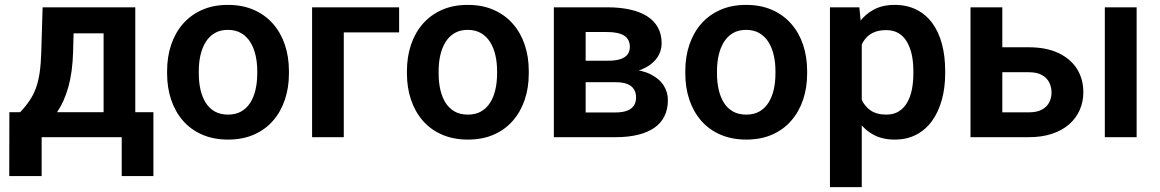

<svg xmlns="http://www.w3.org/2000/svg" viewBox="-20 -558 4717 781"><path d="M153.3 -528.3H282.2L277.3 -346.7Q274.9 -264.2 258.1 -204.3Q241.2 -144.5 213.6 -104Q186 -63.5 151.1 -38.6Q116.2 -13.7 78.1 0H47.4L46.9 -100.6L62 -101.6Q85 -126 100.8 -149.7Q116.7 -173.3 126.5 -200.7Q136.2 -228 141.4 -263.4Q146.5 -298.8 147.9 -346.7ZM188 -528.3H530.3V0H401.4V-422.4H188ZM18.1 -101.6H604V158.2H475.1V0H149.4V158.2H17.6Z M659.7 -258.8V-269Q659.7 -327.1 676.3 -376.2Q692.9 -425.3 724.6 -461.4Q756.3 -497.6 802.2 -517.8Q848.1 -538.1 906.7 -538.1Q966.3 -538.1 1012.5 -517.8Q1058.6 -497.6 1090.3 -461.4Q1122.1 -425.3 1138.7 -376.2Q1155.3 -327.1 1155.3 -269V-258.8Q1155.3 -201.2 1138.7 -152.1Q1122.1 -103 1090.3 -66.7Q1058.6 -30.3 1012.7 -10.3Q966.8 9.8 907.7 9.8Q849.1 9.8 802.7 -10.3Q756.3 -30.3 724.6 -66.7Q692.9 -103 676.3 -152.1Q659.7 -201.2 659.7 -258.8ZM788.6 -269V-258.8Q788.6 -224.1 795.4 -193.8Q802.2 -163.6 816.4 -140.6Q830.6 -117.7 853.3 -104.7Q876 -91.8 907.7 -91.8Q939 -91.8 961.4 -104.7Q983.9 -117.7 998.3 -140.6Q1012.7 -163.6 1019.5 -193.8Q1026.4 -224.1 1026.4 -258.8V-269Q1026.4 -303.2 1019.5 -333.3Q1012.7 -363.3 998.3 -386.5Q983.9 -409.7 961.2 -423.1Q938.5 -436.5 906.7 -436.5Q875.5 -436.5 853 -423.1Q830.6 -409.7 816.4 -386.5Q802.2 -363.3 795.4 -333.3Q788.6 -303.2 788.6 -269Z M1603.5 -528.3V-426.3H1378.4V0H1249.5V-528.3Z M1635.3 -258.8V-269Q1635.3 -327.1 1651.9 -376.2Q1668.5 -425.3 1700.2 -461.4Q1731.9 -497.6 1777.8 -517.8Q1823.7 -538.1 1882.3 -538.1Q1941.9 -538.1 1988 -517.8Q2034.2 -497.6 2065.9 -461.4Q2097.7 -425.3 2114.3 -376.2Q2130.9 -327.1 2130.9 -269V-258.8Q2130.9 -201.2 2114.3 -152.1Q2097.7 -103 2065.9 -66.7Q2034.2 -30.3 1988.3 -10.3Q1942.4 9.8 1883.3 9.8Q1824.7 9.8 1778.3 -10.3Q1731.9 -30.3 1700.2 -66.7Q1668.5 -103 1651.9 -152.1Q1635.3 -201.2 1635.3 -258.8ZM1764.2 -269V-258.8Q1764.2 -224.1 1771 -193.8Q1777.8 -163.6 1792 -140.6Q1806.2 -117.7 1828.9 -104.7Q1851.6 -91.8 1883.3 -91.8Q1914.6 -91.8 1937 -104.7Q1959.5 -117.7 1973.9 -140.6Q1988.3 -163.6 1995.1 -193.8Q2002 -224.1 2002 -258.8V-269Q2002 -303.2 1995.1 -333.3Q1988.3 -363.3 1973.9 -386.5Q1959.5 -409.7 1936.8 -423.1Q1914.1 -436.5 1882.3 -436.5Q1851.1 -436.5 1828.6 -423.1Q1806.2 -409.7 1792 -386.5Q1777.8 -363.3 1771 -333.3Q1764.2 -303.2 1764.2 -269Z M2483.9 -223.6H2316.4L2315.4 -311H2453.1Q2483.9 -311 2503.4 -317.4Q2522.9 -323.7 2532.5 -336.4Q2542 -349.1 2542 -367.2Q2542 -382.8 2536.1 -394.3Q2530.3 -405.8 2518.8 -413.1Q2507.3 -420.4 2490 -424.1Q2472.7 -427.7 2449.7 -427.7H2362.3V0H2232.9V-528.3H2449.7Q2501 -528.3 2542 -519.3Q2583 -510.3 2611.8 -492.2Q2640.6 -474.1 2656 -446.5Q2671.4 -418.9 2671.4 -381.8Q2671.4 -357.4 2660.6 -335.9Q2649.9 -314.5 2628.9 -297.9Q2607.9 -281.2 2577.1 -270.8Q2546.4 -260.3 2506.8 -257.8ZM2483.9 0H2281.7L2329.6 -100.6H2483.9Q2512.2 -100.6 2530.8 -107.7Q2549.3 -114.7 2558.3 -128.4Q2567.4 -142.1 2567.4 -161.6Q2567.4 -180.7 2558.8 -194.6Q2550.3 -208.5 2532 -216.1Q2513.7 -223.6 2483.9 -223.6H2350.6L2351.6 -311H2506.3L2540.5 -276.4Q2593.3 -272.9 2627.9 -255.1Q2662.6 -237.3 2679.7 -210.2Q2696.8 -183.1 2696.8 -150.9Q2696.8 -113.3 2682.6 -85Q2668.5 -56.6 2641.1 -37.8Q2613.8 -19 2574.2 -9.5Q2534.7 0 2483.9 0Z M2767.6 -258.8V-269Q2767.6 -327.1 2784.2 -376.2Q2800.8 -425.3 2832.5 -461.4Q2864.3 -497.6 2910.2 -517.8Q2956.1 -538.1 3014.6 -538.1Q3074.2 -538.1 3120.4 -517.8Q3166.5 -497.6 3198.2 -461.4Q3230 -425.3 3246.6 -376.2Q3263.2 -327.1 3263.2 -269V-258.8Q3263.2 -201.2 3246.6 -152.1Q3230 -103 3198.2 -66.7Q3166.5 -30.3 3120.6 -10.3Q3074.7 9.8 3015.6 9.8Q2957 9.8 2910.6 -10.3Q2864.3 -30.3 2832.5 -66.7Q2800.8 -103 2784.2 -152.1Q2767.6 -201.2 2767.6 -258.8ZM2896.5 -269V-258.8Q2896.5 -224.1 2903.3 -193.8Q2910.2 -163.6 2924.3 -140.6Q2938.5 -117.7 2961.2 -104.7Q2983.9 -91.8 3015.6 -91.8Q3046.9 -91.8 3069.3 -104.7Q3091.8 -117.7 3106.2 -140.6Q3120.6 -163.6 3127.4 -193.8Q3134.3 -224.1 3134.3 -258.8V-269Q3134.3 -303.2 3127.4 -333.3Q3120.6 -363.3 3106.2 -386.5Q3091.8 -409.7 3069.1 -423.1Q3046.4 -436.5 3014.6 -436.5Q2983.4 -436.5 2960.9 -423.1Q2938.5 -409.7 2924.3 -386.5Q2910.2 -363.3 2903.3 -333.3Q2896.5 -303.2 2896.5 -269Z M3485.4 -426.8V203.1H3356V-528.3H3475.6ZM3824.7 -269.5V-259.3Q3824.7 -201.7 3811.3 -152.6Q3797.9 -103.5 3772 -67.1Q3746.1 -30.8 3707.8 -10.5Q3669.4 9.8 3619.6 9.8Q3570.8 9.8 3534.7 -9Q3498.5 -27.8 3473.6 -62.5Q3448.7 -97.2 3433.8 -143.3Q3418.9 -189.5 3411.6 -244.1V-276.9Q3418.9 -335 3433.8 -382.6Q3448.7 -430.2 3473.6 -465.1Q3498.5 -500 3534.4 -519Q3570.3 -538.1 3618.7 -538.1Q3668.9 -538.1 3707.3 -519Q3745.6 -500 3772 -464.4Q3798.3 -428.7 3811.5 -379.4Q3824.7 -330.1 3824.7 -269.5ZM3695.3 -259.3V-269.5Q3695.3 -304.7 3689 -334.7Q3682.6 -364.7 3669.4 -387.5Q3656.2 -410.2 3635.3 -422.9Q3614.3 -435.5 3584.5 -435.5Q3554.7 -435.5 3533.2 -425.8Q3511.7 -416 3498 -397.9Q3484.4 -379.9 3476.8 -355.2Q3469.2 -330.6 3466.8 -300.8V-219.7Q3471.2 -183.6 3483.9 -154.8Q3496.6 -126 3521.2 -108.9Q3545.9 -91.8 3585.4 -91.8Q3615.2 -91.8 3636.2 -105Q3657.2 -118.2 3670.4 -141.4Q3683.6 -164.6 3689.5 -194.8Q3695.3 -225.1 3695.3 -259.3Z M4010.7 -365.7H4165Q4235.4 -365.7 4284.9 -342.5Q4334.5 -319.3 4360.6 -278.1Q4386.7 -236.8 4386.7 -182.6Q4386.7 -143.6 4371.8 -110.1Q4356.9 -76.7 4328.6 -52Q4300.3 -27.3 4259 -13.7Q4217.8 0 4165 0H3927.7V-528.3H4057.1V-101.1H4165Q4198.7 -101.1 4219 -112.5Q4239.3 -124 4248.3 -142.3Q4257.3 -160.6 4257.3 -181.6Q4257.3 -203.1 4248.3 -221.9Q4239.3 -240.7 4219 -252.4Q4198.7 -264.2 4165 -264.2H4010.7ZM4603.5 -528.3V0H4474.1V-528.3Z"/></svg>

Font: Roboto SemiBold
Style: Regular
Weight: 600
Designer: Christian Robertson
Foundry: Google
Version: Version 3.009; 2024